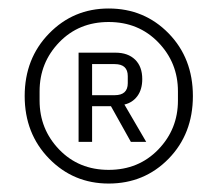

<svg xmlns="http://www.w3.org/2000/svg" viewBox="-20 -730 513 452"><path d="M235.8 -297.9Q152.8 -297.9 95.5 -356.7Q38.1 -415.5 38.1 -503.9Q38.1 -592.3 95.5 -651.1Q152.8 -710 235.8 -710Q319.8 -710 377 -651.4Q434.1 -592.8 434.1 -503.9Q434.1 -415 377 -356.4Q319.8 -297.9 235.8 -297.9ZM398.9 -493.2V-515.1Q398.9 -582.5 352.5 -630.4Q306.2 -678.2 235.8 -678.2Q165.5 -678.2 119.4 -630.4Q73.2 -582.5 73.2 -515.1V-493.2Q73.2 -425.8 119.4 -377.9Q165.5 -330.1 235.8 -330.1Q306.2 -330.1 352.5 -377.9Q398.9 -425.8 398.9 -493.2ZM165 -396V-606H252Q281.2 -606 298.1 -589.6Q314.9 -573.2 314.9 -543.9Q314.9 -519.5 303.5 -503.9Q292 -488.3 272.9 -483.9L324.2 -396H288.1L241.2 -480H196.8V-396ZM196.8 -505.9H250Q280.8 -505.9 280.8 -534.2V-550.8Q280.8 -579.1 250 -579.1H196.8Z"/></svg>

Font: Anuphan Light
Style: Regular
Weight: 300
Designer: Mike Abbink, Paul van der Laan, Pieter van Rosmalen, Mint Tantisuwanna
Foundry: Bold Monday; Cadson Demak
Version: Version 3.002;hotconv 1.0.109;makeotfexe 2.5.65596